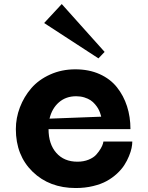

<svg xmlns="http://www.w3.org/2000/svg" viewBox="-20 -924 737 958"><path d="M630.9 -279.8H222.2Q222.2 -205.1 261 -161.1Q299.8 -117.2 366.2 -117.2Q397.5 -117.2 422.4 -127.4Q447.3 -137.7 460.4 -152.6Q473.6 -167.5 482.4 -182.4Q491.2 -197.3 493.7 -207.5L496.1 -217.8H640.1Q640.1 -203.1 636.5 -185.3Q632.8 -167.5 623.5 -144.8Q614.3 -122.1 600.3 -100.3Q586.4 -78.6 563.7 -57.6Q541 -36.6 512.9 -21Q484.9 -5.4 444.6 4.4Q404.3 14.2 357.9 14.2Q226.6 14.2 142.8 -67.1Q59.1 -148.4 59.1 -279.8Q59.1 -335.4 79.3 -388.4Q99.6 -441.4 136.2 -483.9Q172.9 -526.4 230.2 -552.2Q287.6 -578.1 356 -578.1Q423.8 -578.1 477.1 -554.2Q530.3 -530.3 563.5 -488.5Q596.7 -446.8 613.8 -393.8Q630.9 -340.8 630.9 -279.8ZM200.2 -809.1 288.1 -903.8 502 -665 471.2 -632.8ZM359.9 -443.8Q309.1 -443.8 274.2 -413.6Q239.3 -383.3 227.1 -332L484.9 -341.8Q484.4 -343.8 483.6 -347.4Q482.9 -351.1 479 -361.8Q475.1 -372.6 469.7 -382.1Q464.4 -391.6 454.3 -403.6Q444.3 -415.5 431.9 -423.8Q419.4 -432.1 400.6 -438Q381.8 -443.8 359.9 -443.8Z"/></svg>

Font: Sporting Grotesque
Style: Gras
Weight: 700
Designer: Lucas LE BIHAN
Foundry: Lucas LE BIHAN
Version: Version 1.001